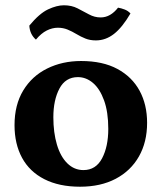

<svg xmlns="http://www.w3.org/2000/svg" viewBox="-20 -698 612 727"><path d="M283 9Q204 9 148 -19.5Q92 -48 63.5 -100.5Q35 -153 35 -224Q35 -301 68 -355.5Q101 -410 158.5 -438.5Q216 -467 287 -467Q369 -467 424.5 -437Q480 -407 508.5 -354.5Q537 -302 537 -233Q537 -160 506 -105.5Q475 -51 418 -21Q361 9 283 9ZM296 -54Q343 -54 366.5 -98.5Q390 -143 390 -210Q390 -274 374 -318Q358 -362 332 -384Q306 -406 275 -406Q228 -406 205 -362.5Q182 -319 182 -254Q182 -196 195.5 -150.5Q209 -105 235 -79.5Q261 -54 296 -54ZM343 -545Q321 -545 303.5 -552Q286 -559 269.5 -569Q253 -579 236 -586Q219 -593 199 -593Q178 -593 157 -582.5Q136 -572 116 -548Q93 -568 91 -601Q129 -647 162 -662.5Q195 -678 222 -678Q251 -678 273.5 -666.5Q296 -655 317 -643.5Q338 -632 361 -632Q380 -632 396.5 -641.5Q413 -651 427 -669Q439 -667 452 -662Q465 -657 474 -647Q443 -594 411.5 -569.5Q380 -545 343 -545Z"/></svg>

Font: Vollkorn
Style: Bold
Weight: 700
Designer: Friedrich Althausen
Foundry: Friedrich Althausen
Version: Version 5.000